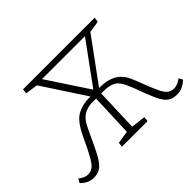

<svg xmlns="http://www.w3.org/2000/svg" viewBox="-166 -953 1218 1218"><g transform="rotate(-45 443.0 -343.5)"><path d="M432 -332H403Q374 -332 349.5 -324.5Q325 -317 305 -299Q285 -281 268 -247Q262 -235 249 -208Q236 -181 212 -129Q187 -75 166.5 -44Q146 -13 123 0.5Q100 14 67 14Q42 14 19.5 3Q-3 -8 -21 -27L-6 -53Q10 -41 24 -34Q38 -27 54 -27Q74 -27 89.5 -34.5Q105 -42 120.5 -62.5Q136 -83 155.5 -121Q175 -159 203 -219Q217 -248 231.5 -272Q246 -296 263 -314Q280 -332 302 -343.5Q324 -355 352 -361Q380 -367 416 -367L226 -657L142 -669L146 -701H789L784 -669L706 -657L493 -366Q545 -366 582 -353.5Q619 -341 643.5 -316Q668 -291 683 -253Q687 -244 691.5 -232Q696 -220 703.5 -202Q711 -184 722 -154Q741 -106 755.5 -78.5Q770 -51 787 -39Q804 -27 828 -27Q845 -27 861 -34Q877 -41 893 -53L907 -27Q888 -8 864 3Q840 14 816 14Q781 14 758 0.5Q735 -13 717 -44.5Q699 -76 679 -129Q660 -181 649.5 -207.5Q639 -234 633 -247Q611 -299 580 -315.5Q549 -332 502 -332H478L468 -44L565 -32L562 0H332L336 -31L421 -45ZM277 -662 458 -387H462L662 -662Z"/></g></svg>

Font: Literata ExtraLight
Style: Italic
Weight: 250
Italic angle: -2°
Designer: Latin by Veronika Burian and Jose Scaglione. Greek by Irene Vlachou. Cyrillic by Vera Evstafieva
Foundry: TypeTogether
Version: Version 3.002